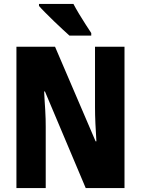

<svg xmlns="http://www.w3.org/2000/svg" viewBox="-20 -950 712 970"><path d="M609 0H413L207 -488H203Q204 -465 205.5 -441Q207 -417 208.5 -394Q210 -371 210.5 -349Q211 -327 211 -309V0H63V-714H258L463 -236H467Q466 -258 464.5 -281Q463 -304 462 -326Q461 -348 460.5 -369Q460 -390 460 -408V-714H609ZM351 -930Q362 -909 379 -880.5Q396 -852 413 -826Q430 -800 441 -783V-770H331Q318 -782 296.5 -801.5Q275 -821 252 -843.5Q229 -866 208.5 -886.5Q188 -907 177 -920V-930Z"/></svg>

Font: Noto Sans Display Condensed ExtraBold
Style: Regular
Weight: 800
Width: 3
Designer: Monotype Design Team
Foundry: Monotype Imaging Inc.
Version: Version 2.003